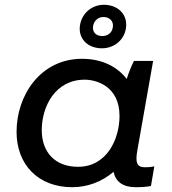

<svg xmlns="http://www.w3.org/2000/svg" viewBox="-20 -774 717 800"><path d="M545 6C568 6 588 5 609 1L623 -81C610 -78 598 -77 584 -77C551 -77 543 -96 552 -146L618 -520H538C527 -498 516 -471 508 -445C468 -497 404 -529 322 -529C148 -529 49 -376 49 -225C49 -88 139 6 281 6C345 6 405 -17 453 -58C462 -17 492 6 545 6ZM333 -442C381 -442 478 -415 478 -291C478 -197 427 -79 305 -79C212 -79 154 -137 154 -232C154 -330 210 -442 333 -442ZM396 -573C451 -569 498 -605 505 -658C512 -710 477 -750 420 -754C363 -757 320 -718 313 -667C306 -616 341 -577 396 -573ZM403 -624C377 -625 364 -643 368 -666C372 -689 391 -705 415 -703C440 -701 454 -683 450 -660C447 -637 427 -622 403 -624Z"/></svg>

Font: Fixel Display 20240404 Medium
Style: Italic
Weight: 500
Italic angle: -10°
Designer: AlfaBravo + MacPaw
Foundry: Kyrylo Tkachov, Marchela Mozhyna, Serhii Makarenko, Maria Weinstein, Zakhar Kryvoshyya
Version: Version 1.211;Glyphs 3.2 (3225)